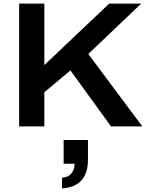

<svg xmlns="http://www.w3.org/2000/svg" viewBox="-20 -707 841 1074"><path d="M87 0V-687H228V-343L591 -687H770L474 -405L776 0H601L374 -313L228 -191V0ZM327 347V287Q362 285 379.5 263Q397 241 397 209H336V76H472V187Q472 240 454.5 274.5Q437 309 404.5 326.5Q372 344 327 347Z"/></svg>

Font: Archivo SemiExpanded SemiBold
Style: Regular
Weight: 600
Width: 6
Designer: Hector Gatti
Foundry: Omnibus-Type
Version: Version 2.001